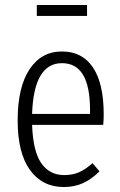

<svg xmlns="http://www.w3.org/2000/svg" viewBox="-20 -741 483 772"><path d="M395 -239H109Q113 -131 146.5 -84Q180 -37 238 -37Q272 -37 298 -48.5Q324 -60 352 -85L380 -52Q349 -21 314.5 -5Q280 11 237 11Q150 11 100.5 -57.5Q51 -126 51 -257Q51 -390 98.5 -462Q146 -534 229 -534Q311 -534 354 -469.5Q397 -405 397 -281Q397 -259 395 -239ZM342 -299Q342 -393 314 -440Q286 -487 229 -487Q116 -487 109 -283H342ZM330 -677H128V-721H330Z"/></svg>

Font: Fira Sans Extra Condensed Light
Style: Regular
Weight: 300
Width: 1
Designer: Carrois Corporate & Edenspiekermann AG
Foundry: Carrois Corporate GbR & Edenspiekermann AG
Version: Version 4.203